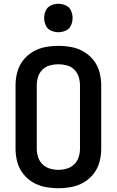

<svg xmlns="http://www.w3.org/2000/svg" viewBox="-20 -985 616 1013"><path d="M288 8Q323 8 357.5 1.5Q392 -5 422.5 -23Q453 -41 474.5 -69Q496 -97 505 -131Q514 -165 514 -200V-535Q514 -570 505 -604Q496 -638 474.5 -666Q453 -694 422.5 -712Q392 -730 357.5 -736.5Q323 -743 288 -743Q253 -743 218.5 -736.5Q184 -730 153.5 -712Q123 -694 101.5 -666Q80 -638 71 -604Q62 -570 62 -535V-200Q62 -165 71 -131Q80 -97 101.5 -69Q123 -41 153.5 -23Q184 -5 218.5 1.5Q253 8 288 8ZM288 -89Q265 -89 243 -95.5Q221 -102 204.5 -118Q188 -134 181 -156Q174 -178 174 -200V-535Q174 -558 181 -580Q188 -602 204.5 -618Q221 -634 243 -640Q265 -646 288 -646Q311 -646 333 -640Q355 -634 371.5 -618Q388 -602 395 -580Q402 -558 402 -535V-200Q402 -178 395 -156Q388 -134 371.5 -118Q355 -102 333 -95.5Q311 -89 288 -89ZM288 -815Q308 -815 327 -823.5Q346 -832 354.5 -851Q363 -870 363 -890Q363 -910 354.5 -929Q346 -948 327 -956.5Q308 -965 288 -965Q268 -965 249 -956.5Q230 -948 221.5 -929Q213 -910 213 -890Q213 -870 221.5 -851Q230 -832 249 -823.5Q268 -815 288 -815Z"/></svg>

Font: Iosevka Sparkle Semibold
Style: Regular
Weight: 600
Designer: Belleve Invis
Foundry: Belleve Invis
Version: Version 4.5.0; ttfautohint (v1.8.3)